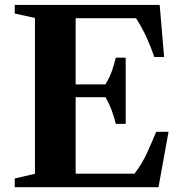

<svg xmlns="http://www.w3.org/2000/svg" viewBox="-20 -782 764 802"><path d="M41.5 0V-36.5L126 -56V-707L41.5 -725.5V-761.5H647L665.5 -544H624.5Q611.5 -583 592.5 -625Q573.5 -667 548 -706H296V-56.5H542Q574.5 -100 594.5 -144Q614.5 -188 632.5 -231.5H684L642 0ZM463.5 -264.5Q457.5 -291.5 447 -320Q436.5 -348.5 420.5 -376H280V-429.5H420.5Q437.5 -457.5 447.5 -485.8Q457.5 -514 463.5 -541H505V-264.5Z"/></svg>

Font: Libre Caslon Text
Style: Regular
Weight: 400
Designer: Pablo Impallari, Rodrigo Fuenzalida, Katja Schimmel
Foundry: Pablo Impallari, Rodrigo Fuenzalida
Version: Version 2.000